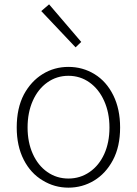

<svg xmlns="http://www.w3.org/2000/svg" viewBox="-20 -851 630 884"><path d="M177 -20Q121 -53 89 -116Q57 -179 57 -264Q57 -353 90 -416Q123 -477 176.5 -510Q230 -543 295 -543Q361 -543 415.5 -509.5Q470 -476 501.5 -412.5Q533 -349 533 -264Q533 -176 500 -114Q467 -52 413 -19.5Q359 13 295 13Q231 13 177 -20ZM484 -264Q484 -332 459.5 -386.5Q435 -441 392 -471.5Q349 -502 295 -502Q241 -502 198 -471.5Q155 -441 131 -387Q107 -333 107 -264Q107 -196 131 -142.5Q155 -89 198 -59Q241 -29 295 -29Q349 -29 392.5 -59Q436 -89 460 -142Q484 -195 484 -264ZM170 -800 206 -831 354 -658 328 -633Z"/></svg>

Font: Merged Yaku Han JP ExtraLight
Style: Regular
Weight: 250
Designer: Ryoko NISHIZUKA 西塚涼子 (kana, bopomofo & ideographs); Paul D. Hunt (Latin, Greek & Cyrillic); Sandoll Communications 산돌커뮤니
Foundry: Adobe
Version: Version 2.004